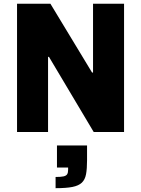

<svg xmlns="http://www.w3.org/2000/svg" viewBox="-20 -708 757 1030"><path d="M71.4 0V-688H250.4L473.8 -319H479.1V-688H645.5V0H482.6L242.6 -403.1H237.8V0ZM278.2 301.5V241.4Q306.8 241.4 321 238.2Q335.2 235 340.3 226.7Q345.4 218.4 345.4 203.2V190.9H285.6V72.4H447V152.5Q447 197.3 441.6 226.4Q436.2 255.5 419.1 271.9Q402 288.2 368.4 294.9Q334.8 301.5 278.2 301.5Z"/></svg>

Font: Saira Thin
Style: Regular
Weight: 100
Designer: Hector Gatti with collaboration of the Omnibus-Type team
Foundry: Omnibus-Type
Version: Version 1.101